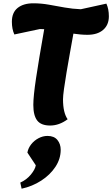

<svg xmlns="http://www.w3.org/2000/svg" viewBox="-20 -735 680 1164"><path d="M284 26Q229 26 205.5 -4.5Q182 -35 182 -99Q182 -151 198.5 -261Q215 -371 248 -558Q235 -559 222 -559L67 -526Q52 -559 52 -603Q52 -659 87 -687Q122 -715 182 -715Q230 -715 277 -706.5Q324 -698 372 -689.5Q420 -681 470 -679L625 -713Q640 -680 640 -636Q640 -584 605.5 -554Q571 -524 510 -524Q489 -524 467.5 -526Q446 -528 425 -531Q415 -475 404 -414Q393 -353 383.5 -296.5Q374 -240 368 -196.5Q362 -153 362 -133Q362 -52 390 -12Q339 26 284 26ZM111 409 103 372Q141 355 167 323.5Q193 292 197 267L146 190Q151 163 169 140Q187 117 213.5 103Q240 89 268 89Q308 89 328 113.5Q348 138 348 173Q348 228 316 276.5Q284 325 230 360Q176 395 111 409Z"/></svg>

Font: Lemonada SemiBold
Style: Regular
Weight: 600
Designer: Mohamed Gaber (Arabic), Eduardo Tunni (Latin)
Foundry: Kief Type Foundry
Version: Version 4.005; ttfautohint (v1.8.3)